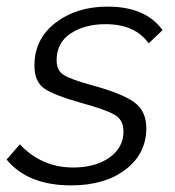

<svg xmlns="http://www.w3.org/2000/svg" viewBox="-40 -550 528 580"><path d="M-20 -68 20 -114Q86 -44 181 -44Q248 -44 290.5 -74Q333 -104 333 -153Q333 -188 306 -203.5Q279 -219 206 -239Q124 -262 94 -282.5Q64 -303 64 -352Q64 -432 127.5 -481Q191 -530 285 -530Q400 -530 451 -459L409 -419Q368 -477 279 -477Q216 -477 173.5 -449Q131 -421 131 -368Q131 -337 152.5 -323.5Q174 -310 236 -293Q325 -269 363.5 -242.5Q402 -216 402 -163Q402 -86 339.5 -38Q277 10 175 10Q44 10 -20 -68Z"/></svg>

Font: Raleway-v4020
Style: Italic
Weight: 400
Italic angle: -12°
Designer: Matt McInerney, Pablo Impallari, Rodrigo Fuenzalida
Foundry: Matt McInerney, Pablo Impallari, Rodrigo Fuenzalida
Version: Version 4.020;PS 004.020;hotconv 1.0.88;makeotf.lib2.5.64775